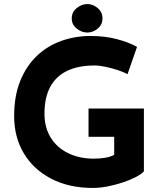

<svg xmlns="http://www.w3.org/2000/svg" viewBox="-20 -922 802 950"><path d="M692 -74Q679 -60 651 -45.5Q623 -31 586.5 -19Q550 -7 512 0.5Q474 8 440 8Q321 8 233 -38Q145 -84 97.5 -164Q50 -244 50 -347Q50 -448 80.5 -522.5Q111 -597 163.5 -646.5Q216 -696 284.5 -720Q353 -744 428 -744Q499 -744 558 -728.5Q617 -713 658 -690L611 -555Q593 -565 563 -575Q533 -585 502 -591.5Q471 -598 447 -598Q368 -598 312.5 -571.5Q257 -545 228.5 -492Q200 -439 200 -360Q200 -291 231 -241Q262 -191 317.5 -164Q373 -137 444 -137Q475 -137 501 -141.5Q527 -146 545 -156V-245H418V-385H692ZM335 -831Q335 -862 359.5 -882Q384 -902 412 -902Q440 -902 463.5 -882Q487 -862 487 -831Q487 -800 463.5 -780.5Q440 -761 412 -761Q384 -761 359.5 -780.5Q335 -800 335 -831Z"/></svg>

Font: Reem Kufi Fun
Style: Bold
Weight: 700
Designer: Khaled Hosny
Version: Version 1.005